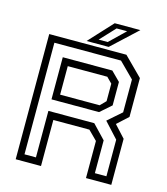

<svg xmlns="http://www.w3.org/2000/svg" viewBox="-123 -943 900 1037"><g transform="rotate(15 327.0 -424.0)"><path d="M62.5 0V-700H494L597 -597V-380L536 -324L597 -257.5V0H455.5V-207.5L405.5 -257.5H204V0ZM101.5 -38H165.5V-298H422L495 -221.5V-38H559.5V-242.5L481 -328L557.5 -395V-578.5L474 -662H101.5ZM204 -399H425L455.5 -430V-528L425 -558.5H204ZM165.5 -362.5V-598H442.5L493 -547.5V-416.5L431.5 -362.5ZM267 -716 389 -848H532.5L390.5 -716ZM328 -740H378.5L465 -823.5H406Z"/></g></svg>

Font: Tourney
Style: Regular
Weight: 400
Designer: Tyler Finck
Foundry: Etcetera Type Co
Version: Version 1.015